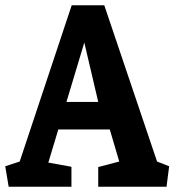

<svg xmlns="http://www.w3.org/2000/svg" viewBox="-25 -711 666 731"><path d="M8 0 -5 -78 50 -96 248 -691H372L573 -96L619 -78L609 0H349V-75L429 -96L393 -218H197L159 -92L247 -76V0ZM228 -323H349L296 -549Z"/></svg>

Font: Kreon Light
Style: Regular
Weight: 300
Designer: Julia Petretta
Foundry: Julia Petretta and Eli Heuer
Version: Version 2.002